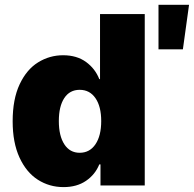

<svg xmlns="http://www.w3.org/2000/svg" viewBox="-20 -765 800 792"><path d="M32.2 -264.6Q32.2 -356 61 -417.2Q89.8 -478.5 137.2 -507.8Q184.6 -537.1 240.2 -537.1Q296.9 -537.1 335 -509.3Q373 -481.4 389.6 -438.5H392.6V-707H577.1V0H394.5V-86.9H389.6Q372.6 -44.9 334.7 -19Q296.9 6.8 242.2 6.8Q183.6 6.8 136 -23.7Q88.4 -54.2 60.3 -115.5Q32.2 -176.8 32.2 -264.6ZM397.5 -265.6Q397.5 -325.7 373.8 -360.1Q350.1 -394.5 308.6 -394.5Q267.6 -394.5 245.1 -360.4Q222.7 -326.2 222.7 -265.6Q222.7 -204.6 245.4 -169.7Q268.1 -134.8 308.6 -134.8Q350.1 -134.8 373.8 -169.9Q397.5 -205.1 397.5 -265.6ZM633.8 -745.1H759.8L734.4 -561.5H633.8Z"/></svg>

Font: Pretendard Std Black
Style: Regular
Weight: 900
Designer: Base glyphs from Inter by Rasmus Andersson; Hangeul glyphs from Noto Sans CJK(Source Han Sans) by Jang Soo-young and Kan
Foundry: Kil Hyung-jin
Version: Version 1.309